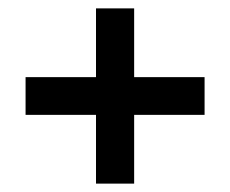

<svg xmlns="http://www.w3.org/2000/svg" viewBox="-20 -599 548 458"><path d="M41 -415H209V-579H300V-415H468V-325H300V-161H209V-325H41Z"/></svg>

Font: Encode Sans Wide
Style: SemiBold
Weight: 600
Designer: Pablo Impallari, Andres Torresi
Foundry: Pablo Impallari, Andres Torresi
Version: Version 1.000; ttfautohint (v1.00) -l 8 -r 50 -G 200 -x 14 -